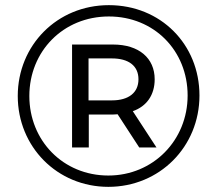

<svg xmlns="http://www.w3.org/2000/svg" viewBox="-20 -723 843 746"><path d="M401 -41C225 -41 94 -177 94 -350C94 -523 225 -659 403 -659C579 -659 709 -526 709 -352C709 -178 575 -41 401 -41ZM415 -496C480 -496 518 -467 518 -415C518 -363 480 -333 415 -333H324V-496ZM401 3C600 3 755 -153 755 -352C755 -551 604 -703 403 -703C202 -703 49 -547 49 -350C49 -153 202 3 401 3ZM325 -278H419C426 -278 431 -279 437 -279L521 -150H588L496 -291C550 -310 581 -354 581 -415C581 -497 520 -550 419 -550H260V-150H325Z"/></svg>

Font: Montserrat-Alt1 Med
Style: Regular
Weight: 500
Designer: Differentunic
Foundry: Differentunic
Version: Version 7.222